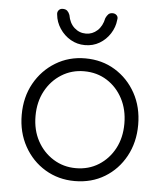

<svg xmlns="http://www.w3.org/2000/svg" viewBox="-53 -775 709 831"><g transform="rotate(5 302.0 -359.0)"><path d="M555 -256Q555 -180 522 -119.5Q489 -59 432 -24.5Q375 10 302 10Q231 10 173.5 -24.5Q116 -59 82.5 -119.5Q49 -180 49 -256Q49 -333 82.5 -393Q116 -453 173.5 -488Q231 -523 302 -523Q375 -523 432 -488Q489 -453 522 -393Q555 -333 555 -256ZM495 -256Q495 -317 470 -364.5Q445 -412 401.5 -439.5Q358 -467 302 -467Q248 -467 204 -439.5Q160 -412 134.5 -364.5Q109 -317 109 -256Q109 -195 134.5 -148Q160 -101 204 -73.5Q248 -46 302 -46Q358 -46 401.5 -73.5Q445 -101 470 -148Q495 -195 495 -256ZM295 -580Q261 -580 232.5 -596.5Q204 -613 185.5 -641Q167 -669 164 -701Q162 -712 168.5 -720Q175 -728 186 -728Q199 -728 206 -721.5Q213 -715 217 -704Q223 -669 244.5 -649.5Q266 -630 295 -630Q323 -630 344.5 -649.5Q366 -669 373 -704Q378 -715 384.5 -721.5Q391 -728 403 -728Q414 -728 421 -720.5Q428 -713 425 -701Q422 -669 404 -641Q386 -613 358 -596.5Q330 -580 295 -580Z"/></g></svg>

Font: zvoove
Style: Regular
Weight: 400
Designer: Vernon Adams (Nunito) & Andrew Paglinawan (Quicksand)
Foundry: zvoove
Version: Version 3.006